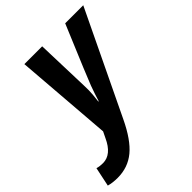

<svg xmlns="http://www.w3.org/2000/svg" viewBox="-280 -666 1028 1028"><g transform="rotate(-45 234.0 -152.0)"><path d="M6.3 240.2Q-31.2 240.2 -60.5 231.9L-37.6 123Q-18.6 128.9 6.3 128.9Q71.3 128.9 110.4 43L127 8.8L83.5 -543.9H218.3L228 -236.8Q228.5 -226.6 228.5 -201.2Q228.5 -175.8 221.7 -122.1H224.6Q227.5 -132.8 237.8 -163.6L254.4 -210.9Q262.2 -233.9 392.6 -543.9H529.3L249.5 39.1Q198.7 146 141.6 193.1Q84.5 240.2 6.3 240.2Z"/></g></svg>

Font: Open Sans Hebrew Condensed
Style: Bold Italic
Weight: 700
Width: 3
Italic angle: -12°
Foundry: Ascender Corporation, Yanek Iontef
Version: Version 2.001;PS 002.001;hotconv 1.0.70;makeotf.lib2.5.58329